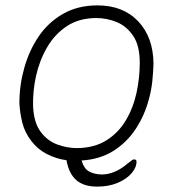

<svg xmlns="http://www.w3.org/2000/svg" viewBox="-20 -587 637 713"><path d="M227 8Q189 3 154 -15Q119 -33 96 -64Q72 -95 63 -131Q54 -167 52 -204Q52 -270 70 -334.5Q88 -399 123.5 -451.5Q159 -504 214 -535.5Q269 -567 342 -567Q437 -567 493 -508Q549 -449 550 -351Q549 -317 545.5 -284.5Q542 -252 533 -219Q517 -158 483.5 -107.5Q450 -57 400 -26Q350 5 283 9Q291 38 309.5 49Q328 60 357 61Q406 61 453 21Q467 10 470.5 7.5Q474 5 478 5Q487 5 487 13Q487 35 468.5 56.5Q450 78 417 92Q384 106 341 106Q291 106 263.5 82Q236 58 227 9ZM267 -37Q331 -38 375.5 -66Q420 -94 447.5 -140.5Q475 -187 487 -242.5Q499 -298 499 -354Q499 -418 474.5 -454Q450 -490 413.5 -505Q377 -520 338 -520Q274 -520 228.5 -490Q183 -460 154.5 -410.5Q126 -361 113.5 -303.5Q101 -246 103 -190Q106 -131 131 -97.5Q156 -64 192.5 -50.5Q229 -37 267 -37Z"/></svg>

Font: Zain Light
Style: Italic
Weight: 300
Italic angle: -10°
Designer: Zain,Boutros
Foundry: Mobile Telecommunications Company (Zain), 2024
Version: Version 1.51; ttfautohint (v1.8.4)